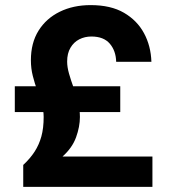

<svg xmlns="http://www.w3.org/2000/svg" viewBox="-20 -732 672 752"><path d="M71 0V-86Q98 -111 115.5 -138Q133 -165 142 -197.5Q151 -230 151 -274Q151 -299 143.5 -324.5Q136 -350 126 -377.5Q116 -405 108.5 -434.5Q101 -464 101 -496Q101 -564 131 -612Q161 -660 214 -686Q267 -712 335 -712Q414 -712 465.5 -682Q517 -652 544 -602Q571 -552 573 -490H435Q434 -533 410 -561Q386 -589 338 -589Q312 -589 290.5 -578Q269 -567 256 -545Q243 -523 243 -491Q243 -469 250.5 -443Q258 -417 268 -389.5Q278 -362 285.5 -332.5Q293 -303 293 -274Q293 -236 278 -194.5Q263 -153 225 -119H577V0ZM38 -293V-394H451V-293Z"/></svg>

Font: DM Sans 24pt Black
Style: Regular
Weight: 900
Designer: Colophon Foundry, Jonny Pinhorn
Foundry: Colophon Foundry
Version: Version 4.004;gftools[0.9.30]